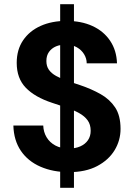

<svg xmlns="http://www.w3.org/2000/svg" viewBox="-20 -812 643 919"><path d="M268 87V-792H334V87ZM310 12Q234 12 174 -14Q114 -40 80 -90Q46 -140 44 -211H187Q188 -180 203 -155Q218 -130 245 -115.5Q272 -101 309 -101Q341 -101 364.5 -111.5Q388 -122 401 -141Q414 -160 414 -186Q414 -216 399.5 -236Q385 -256 359 -270.5Q333 -285 299.5 -296.5Q266 -308 229 -320Q147 -347 103.5 -392Q60 -437 60 -511Q60 -574 90.5 -619Q121 -664 174.5 -688Q228 -712 298 -712Q369 -712 422.5 -687.5Q476 -663 507 -617Q538 -571 540 -509H395Q395 -532 382.5 -552.5Q370 -573 348 -585.5Q326 -598 296 -598Q269 -599 248 -590Q227 -581 214.5 -563.5Q202 -546 202 -520Q202 -495 214 -478Q226 -461 248.5 -448.5Q271 -436 300.5 -425.5Q330 -415 365 -404Q418 -386 461.5 -361.5Q505 -337 531 -298Q557 -259 557 -195Q557 -140 528.5 -93Q500 -46 445 -17Q390 12 310 12Z"/></svg>

Font: DM Sans 16pt
Style: Bold
Weight: 700
Version: Version 4.004;gftools[0.9.30]